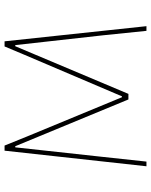

<svg xmlns="http://www.w3.org/2000/svg" viewBox="72 -750 677 862"><g transform="rotate(-90 411.0 -318.5)"><path d="M657 -637 725 0H704L684 -195L640 -589H635L421 -81H396L186 -589H181L138 -195L117 0H96L166 -637H189L229 -538L406 -110H410L597 -549L634 -637Z"/></g></svg>

Font: Alegreya Sans SC Thin
Style: Regular
Weight: 100
Designer: Juan Pablo del Peral
Foundry: Huerta Tipografica
Version: Version 2.007